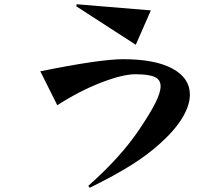

<svg xmlns="http://www.w3.org/2000/svg" viewBox="-20 -805 1040 905"><path d="M636 -194Q688 -271 712.5 -320Q737 -369 737 -398Q737 -430 708.5 -442.5Q680 -455 618 -455Q558 -455 456 -415.5Q354 -376 250 -309L170 -469Q452 -526 560 -526Q711 -526 793 -481.5Q875 -437 875 -359Q875 -309 840 -250.5Q805 -192 735 -129Q678 -77 600.5 -28Q523 21 403 80L396 71Q547 -62 636 -194ZM341 -785 691 -756 620 -594 340 -775Z"/></svg>

Font: Tiejili SC
Style: Regular
Weight: 400
Designer: Buernia
Foundry: Ershou Xiaoxi Press
Version: Version 1.100